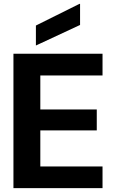

<svg xmlns="http://www.w3.org/2000/svg" viewBox="-20 -980 589 1000"><path d="M50 0V-700H514V-587H190V-410H484V-301H190V-113H514V0ZM167 -743V-847L394 -960H397V-850Z"/></svg>

Font: DM Sans 9pt 36pt ExtraBold
Style: Regular
Weight: 800
Version: Version 4.004;gftools[0.9.30]